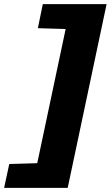

<svg xmlns="http://www.w3.org/2000/svg" viewBox="-65 -763 538 933"><path d="M-45 150 -20 34 116 30 254 -622 119 -626 143 -743H453L264 150Z"/></svg>

Font: Saira Expanded ExtraBold
Style: Italic
Weight: 800
Width: 7
Italic angle: -12°
Designer: Hector Gatti with collaboration of the Omnibus-Type team
Foundry: Omnibus-Type
Version: Version 1.101